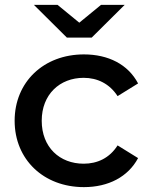

<svg xmlns="http://www.w3.org/2000/svg" viewBox="-20 -761 616 787"><path d="M324 6C424 6 505 -36 546 -113L462 -165C429 -113 379 -90 323 -90C225 -90 151 -157 151 -266C151 -374 225 -442 323 -442C379 -442 429 -418 462 -367L546 -419C505 -497 424 -538 324 -538C159 -538 40 -425 40 -266C40 -107 159 6 324 6ZM491 -741H394L305 -668L216 -741H119L254 -607H356Z"/></svg>

Font: Montserrat-Alt1 SemBd
Style: Regular
Weight: 600
Designer: Differentunic
Foundry: Differentunic
Version: Version 7.222